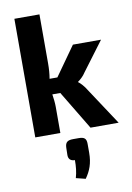

<svg xmlns="http://www.w3.org/2000/svg" viewBox="-105 -764 766 1116"><g transform="rotate(-10 278.5 -206.0)"><path d="M553 0 408 -220C396 -241 374 -265 362 -273V-275C374 -283 396 -302 408 -322L536 -493H370L248 -321H202C207 -350 209 -380 209 -411V-700H61V0H209V-155C209 -177 206 -203 202 -229H249L387 0ZM276 48C242 48 229 59 228 90L227 134C227 157 240 170 265 170C265 208 262 239 252 274L308 288C337 247 354 205 354 142V90C354 59 343 48 308 48Z"/></g></svg>

Font: SnT
Style: Bold
Weight: 700
Designer: Natanael Gama
Version: Version 1.001;PS 001.001;hotconv 1.0.70;makeotf.lib2.5.58329